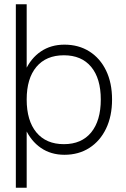

<svg xmlns="http://www.w3.org/2000/svg" viewBox="-20 -720 592 903"><path d="M54.5 -700V163H105.5V-700ZM72.5 -252Q72.5 -174 98.8 -115.5Q125 -57 172.2 -24.5Q219.5 8 283 8Q350 8 400.5 -24.5Q451 -57 479 -115.5Q507 -174 507 -252Q507 -330 479 -388Q451 -446 400.5 -478Q350 -510 283 -510Q219.5 -510 172.2 -478Q125 -446 98.8 -388Q72.5 -330 72.5 -252ZM454 -252Q454 -152.5 408.8 -97.2Q363.5 -42 280.5 -42Q197 -42 151.2 -97.2Q105.5 -152.5 105.5 -252Q105.5 -351 151.2 -405.5Q197 -460 280.5 -460Q363.5 -460 408.8 -405.5Q454 -351 454 -252Z"/></svg>

Font: Overused Grotesk Light
Style: Regular
Weight: 300
Designer: RandomMaerks
Version: Version 0.005